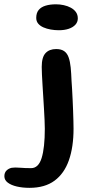

<svg xmlns="http://www.w3.org/2000/svg" viewBox="-101 -646 439 896"><path d="M36.6 230.6Q4.4 230.6 -22.3 224.4Q-49 218.2 -64.8 206.2Q-80.6 194.2 -80.6 176.6Q-80.6 159.9 -71.1 150.3Q-61.6 140.6 -47.1 137.1Q-31.9 134.6 -8 136.7Q15.9 138.7 44 138.7Q78.7 138.7 93.4 91.1Q108.1 43.4 108.1 -44.8Q108.1 -62.2 107 -86Q105.9 -109.9 104.3 -137.4Q102.8 -164.9 100.9 -193.3Q99.1 -221.8 97.5 -248.4Q95.9 -275 94.8 -297.2Q93.7 -319.3 93.7 -333.6Q93.7 -378.9 111.4 -398Q129.1 -417.1 161.2 -417.1Q184.8 -417.1 198.7 -407.2Q212.6 -397.3 219.3 -378.1Q226.1 -358.9 228.9 -331.2Q231.6 -303.4 232.9 -267.8Q234.1 -252.7 235.4 -230.1Q236.6 -207.6 237.9 -181.6Q239.1 -155.7 240.1 -129.7Q241 -103.6 241.6 -81.6Q242.2 -59.6 242.2 -45.2Q242.2 40.2 220.5 101.9Q198.8 163.7 153.6 197.1Q108.4 230.6 36.6 230.6ZM173.5 -504.9Q154.4 -504.9 135.7 -508.2Q117 -511.5 101.7 -518.2Q86.4 -524.9 77.2 -535.8Q68.1 -546.8 68.1 -562.5Q68.1 -585.8 79.6 -599.6Q91 -613.3 111.8 -619.6Q132.6 -625.9 160.4 -625.9Q178.4 -625.9 196.5 -622Q214.6 -618.1 229.4 -610.1Q244.2 -602.1 253.2 -589.8Q262.1 -577.4 262.1 -560.2Q262.1 -543 250.7 -530.6Q239.2 -518.1 219.3 -511.5Q199.4 -504.9 173.5 -504.9Z"/></svg>

Font: Gluten Thin
Style: Regular
Weight: 100
Designer: Tyler Finck
Foundry: Etcetera Type Company
Version: Version 1.300